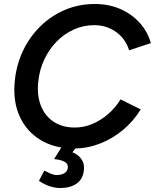

<svg xmlns="http://www.w3.org/2000/svg" viewBox="-20 -732 776 962"><path d="M351 12Q253 12 182.5 -31Q112 -74 78 -150Q44 -226 54 -326Q62 -407 95 -477Q128 -547 182 -600Q236 -653 305.5 -682.5Q375 -712 455 -712Q525 -712 582.5 -687Q640 -662 680 -617.5Q720 -573 736 -516L627 -480Q615 -519 589.5 -547Q564 -575 529 -590.5Q494 -606 453 -606Q398 -606 349.5 -584Q301 -562 263.5 -523.5Q226 -485 202 -434Q178 -383 172 -325Q164 -257 184 -204.5Q204 -152 248 -122.5Q292 -93 355 -93Q401 -93 444 -111.5Q487 -130 523 -161.5Q559 -193 584 -234L685 -184Q650 -126 597 -81.5Q544 -37 480.5 -12.5Q417 12 351 12ZM281 210Q258 210 231.5 202Q205 194 175 174L202 123Q218 131 234 138Q250 145 264 145Q289 145 304.5 134.5Q320 124 320 104Q320 87 301.5 77.5Q283 68 251 65L296 -7L365 2L343 31Q369 41 385 61.5Q401 82 401 106Q401 157 369.5 183.5Q338 210 281 210Z"/></svg>

Font: Figtree SemiBold
Style: Italic
Weight: 600
Italic angle: -9.5°
Foundry: Erik Kennedy
Version: Version 2.001;gftools[0.9.30]